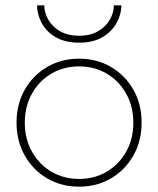

<svg xmlns="http://www.w3.org/2000/svg" viewBox="-20 -690 593 720"><path d="M119 -670H146Q146 -643 161 -616.5Q176 -590 205 -573Q234 -556 277 -556Q319 -556 348 -573Q377 -590 392 -616.5Q407 -643 407 -670H435Q435 -636 417 -603.5Q399 -571 364 -550.5Q329 -530 277 -530Q224 -530 189 -550.5Q154 -571 136.5 -603.5Q119 -636 119 -670ZM42 -230Q42 -300 73 -354Q104 -408 157 -439Q210 -470 277 -470Q343 -470 396 -439Q449 -408 480 -354Q511 -300 511 -230Q511 -161 480 -106.5Q449 -52 396 -21Q343 10 277 10Q210 10 157 -21Q104 -52 73 -106.5Q42 -161 42 -230ZM73 -230Q73 -169 100 -121Q127 -73 173 -46Q219 -19 277 -19Q334 -19 380 -46Q426 -73 453 -121Q480 -169 480 -230Q480 -291 453 -339Q426 -387 380 -414Q334 -441 277 -441Q219 -441 173 -414Q127 -387 100 -339Q73 -291 73 -230Z"/></svg>

Font: Jost* Thin
Style: Regular
Weight: 200
Version: Version 3.7